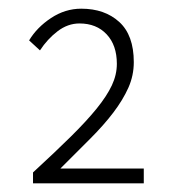

<svg xmlns="http://www.w3.org/2000/svg" viewBox="-20 -828 402 442"><path d="M56 -406V-431Q106 -477 142.5 -513Q179 -549 202.5 -578Q226 -607 237.5 -631.5Q249 -656 249 -681Q249 -724 225.5 -749Q202 -774 163 -774Q136 -774 112.5 -756Q89 -738 72 -712L47 -735Q65 -765 97.5 -786.5Q130 -808 167 -808Q221 -808 254.5 -777.5Q288 -747 288 -685Q288 -654 275.5 -626Q263 -598 241 -569Q219 -540 187.5 -508.5Q156 -477 119 -440H311V-406Z"/></svg>

Font: CV Source Sans Light
Style: Regular
Weight: 300
Designer: Paul D. Hunt
Foundry: Adobe Systems Incorporated
Version: Version 3.001